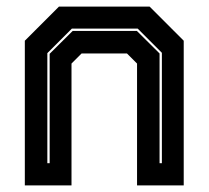

<svg xmlns="http://www.w3.org/2000/svg" viewBox="-20 -560 630 580"><path d="M55 0V-437L158 -540H432L535 -437V0H394V-368L363.5 -398.5H226.5L196 -368V0ZM123 -67H130V-397.5L199.5 -466.5H393.5L462 -398.5V-67H469V-400.5L396 -473.5H197L123 -399.5Z"/></svg>

Font: Tourney Thin ExtraBold
Style: Regular
Weight: 800
Version: Version 1.015